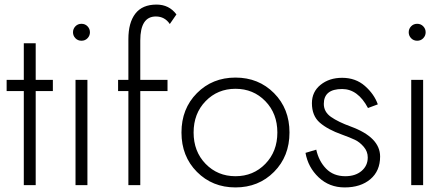

<svg xmlns="http://www.w3.org/2000/svg" viewBox="-20 -809 1959 839"><path d="M84 -620H136V-460H211V-411H136V0H84V-411H9V-460H84Z M310 -460H362V0H310ZM309.5 -642Q299 -653 299 -668Q299 -683 309.5 -694Q320 -705 336 -705Q352 -705 362.5 -694Q373 -683 373 -668Q373 -653 362.5 -642Q352 -631 336 -631Q320 -631 309.5 -642Z M722 -704Q700 -737 661 -737Q593 -737 593 -632V-460H712V-411H593V0H541V-411H496V-460H541V-638Q541 -710 571.5 -749.5Q602 -789 664 -789Q719 -789 751 -746Z M878.5 -367Q826 -313 826 -230Q826 -147 878.5 -93Q931 -39 1009 -39Q1087 -39 1139.5 -93Q1192 -147 1192 -230Q1192 -313 1139.5 -367Q1087 -421 1009 -421Q931 -421 878.5 -367ZM840.5 -58Q773 -126 773 -230Q773 -334 840.5 -402Q908 -470 1009 -470Q1110 -470 1177.5 -402Q1245 -334 1245 -230Q1245 -126 1177.5 -58Q1110 10 1009 10Q908 10 840.5 -58Z M1362 -155Q1373 -105 1405 -72Q1437 -39 1489 -39Q1533 -39 1560 -62Q1587 -85 1587 -121Q1587 -147 1569.5 -167.5Q1552 -188 1531 -198Q1510 -208 1474 -221Q1412 -243 1377.5 -273Q1343 -303 1343 -358Q1343 -408 1381 -438.5Q1419 -469 1475 -469Q1534 -469 1574.5 -433.5Q1615 -398 1631 -353L1588 -337Q1544 -420 1475 -420Q1395 -420 1395 -355Q1395 -320 1426.5 -298Q1458 -276 1513 -256Q1641 -209 1641 -125Q1641 -62 1598.5 -26Q1556 10 1486 10Q1419 10 1372.5 -34Q1326 -78 1315 -141Z M1777 -460H1829V0H1777ZM1776.5 -642Q1766 -653 1766 -668Q1766 -683 1776.5 -694Q1787 -705 1803 -705Q1819 -705 1829.5 -694Q1840 -683 1840 -668Q1840 -653 1829.5 -642Q1819 -631 1803 -631Q1787 -631 1776.5 -642Z"/></svg>

Font: Renner* Light
Style: Light
Weight: 300
Version: Version 003.000 ; ttfautohint (v0.97) -l 8 -r 50 -G 200 -x 1